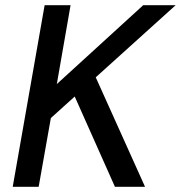

<svg xmlns="http://www.w3.org/2000/svg" viewBox="-20 -720 697 740"><path d="M29 0 152 -700H252L199 -396L532 -700H657L349 -422L539 0H423L268 -348L176 -265L129 0Z"/></svg>

Font: DM Sans 16pt Medium
Style: Italic
Weight: 500
Italic angle: -10°
Version: Version 4.004;gftools[0.9.30]